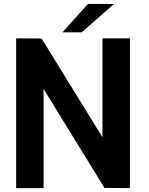

<svg xmlns="http://www.w3.org/2000/svg" viewBox="-20 -967 767 987"><path d="M204.1 0H63V-770L193.8 -769L506.8 -261.2V-770H647.9V0L517.1 -1L204.1 -509.8ZM432.1 -946.8H565.9L399.9 -800.8H300.8Z"/></svg>

Font: Junction Bold
Style: Bold
Weight: 700
Designer: Caroline Hadilaksono
Foundry: Caroline Hadilaksono
Version: Version 001.001